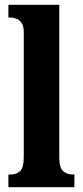

<svg xmlns="http://www.w3.org/2000/svg" viewBox="-20 -780 346 800"><path d="M15 0V-53H25Q49 -53 64 -67.5Q79 -82 79 -125V-646Q79 -673 69 -686Q59 -699 46 -703Q33 -707 25 -707H15V-760H227V-125Q227 -82 242.5 -67.5Q258 -53 282 -53H290V0Z"/></svg>

Font: Noto Serif Tamil ExtraCondensed ExtraBold
Style: Italic
Weight: 800
Width: 2
Italic angle: -12°
Designer: Indian Type Foundry, Tom Grace, and the Monotype Design Team
Foundry: Monotype Imaging Inc.
Version: Version 2.003; ttfautohint (v1.8.4.7-5d5b)